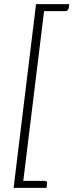

<svg xmlns="http://www.w3.org/2000/svg" viewBox="-20 -779 356 932"><path d="M206 133H46L155 -759H316L314 -740Q312 -733 308 -729Q304 -725 296 -725H194L93 99H195Q203 99 206.5 102.5Q210 106 208 114Z"/></svg>

Font: Aleo Light
Style: Italic
Weight: 300
Italic angle: -7°
Designer: Alessio Laiso
Foundry: Alessio Laiso
Version: Version 2.001;gftools[0.9.29]